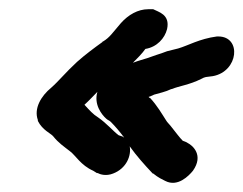

<svg xmlns="http://www.w3.org/2000/svg" viewBox="-20 -467 527 416"><path d="M450 -388C412 -383 387 -368 366 -362L342 -356C335 -353 325 -350 319 -348L299 -341C290 -338 281 -336 268 -331C277 -340 288 -351 295 -361C320 -365 337 -384 342 -404C349 -436 323 -441 312 -447H301C279 -447 258 -435 242 -417C223 -395 218 -386 203 -377H202V-376C184 -363 165 -349 147 -333C122 -310 108 -292 91 -277C69 -259 53 -232 62 -207V-206V-205C72 -185 90 -178 95 -172C107 -157 118 -150 132 -139C144 -130 155 -109 182 -97L190 -92H192C197 -89 210 -85 225 -91C254 -102 265 -130 261 -150C276 -129 293 -110 310 -92L311 -91H312C323 -82 332 -78 338 -75C365 -61 389 -86 398 -97C422 -131 397 -152 387 -157C383 -160 378 -161 376 -162C369 -169 361 -180 353 -190C348 -197 342 -202 340 -206C331 -220 320 -239 305 -255C305 -255 304 -254 302 -257C303 -257 310 -260 314 -262C324 -265 339 -268 351 -274H352C369 -281 390 -283 416 -296C425 -301 426 -300 441 -302C497 -312 504 -388 453 -388ZM247 -170 246 -171 237 -174C225 -183 211 -200 192 -213C182 -219 174 -228 163 -240C174 -250 183 -260 191 -268C183 -241 200 -219 210 -210C213 -207 217 -206 220 -203C230 -193 240 -181 249 -169C248 -169 248 -170 247 -170Z"/></svg>

Font: Stray Cat
Style: BlkObl
Weight: 900
Version: Version 1.0